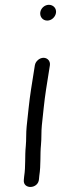

<svg xmlns="http://www.w3.org/2000/svg" viewBox="-20 -719 247 779"><path d="M121.4 -454 105.9 -356C98.4 -308.8 93.4 -253.1 88.2 -206.4C85.2 -179 87.2 -151.8 84.7 -127.3C80.2 -83.6 84.7 -45.3 78 -3C77.9 -2.8 77.9 -2.4 77.9 -2.1L76.6 11.9C73.3 50.6 136 48.3 138.2 7.4L139.4 -5.4C146.5 -51.3 142.1 -89.5 146.3 -131.7C148.9 -157.1 147.1 -184.8 149.7 -209.6C154.8 -255.5 159.7 -310.5 166.9 -356L182.4 -454C185 -470.5 173.2 -484.5 156.7 -484.5C140.3 -484.5 124 -470.5 121.4 -454ZM143.5 -669.5C140.7 -651.8 152.7 -635.5 171.7 -635.5C189.3 -635.5 204.4 -650 207.1 -666.5C210.1 -685.7 195.6 -699.5 178.3 -699.5C161.6 -699.5 146.2 -686.2 143.5 -669.5Z"/></svg>

Font: CiSf OpenHand
Style: BdObl
Weight: 400
Foundry: Cannot Into Space Fonts
Version: Version 0.7892